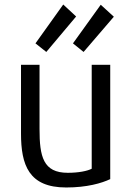

<svg xmlns="http://www.w3.org/2000/svg" viewBox="-20 -818 612 850"><path d="M317 -745 260 -798 137 -626 185 -588ZM303 -626 350 -588 484 -744 426 -797ZM468 -25V-531H386V-71C367 -61 328 -53 280 -53C171 -53 155 -125 155 -247V-531H73V-227C73 -88 107 12 273 12C365 12 430 -7 468 -25Z"/></svg>

Font: Repo
Style: Regular
Weight: 400
Designer: Stefan Peev
Foundry: Context Ltd
Version: Version 0.000